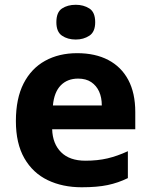

<svg xmlns="http://www.w3.org/2000/svg" viewBox="-20 -781 637 811"><path d="M306 -556.4Q382.4 -556.4 437.3 -527.6Q492.3 -498.8 521.9 -443.4Q551.4 -388 551.4 -307.7V-235.1H200.3Q202.3 -173.4 238.3 -137.8Q274.2 -102.2 340.8 -102.2Q392.4 -102.2 434 -112Q475.7 -121.8 520.1 -142.3V-28.7Q479.7 -8.8 435.1 0.6Q390.6 10 325.2 10Q244.3 10 181.6 -20.1Q118.8 -50.2 82.9 -112.6Q47.1 -175 47.1 -269.5Q47.1 -364.8 79.6 -428.4Q112.2 -492 170.6 -524.2Q228.9 -556.4 306 -556.4ZM309.9 -449Q264.6 -449 236.6 -420.4Q208.7 -391.8 203.5 -335.6H410Q410 -368.8 398.8 -394Q387.5 -419.1 365.4 -434.1Q343.3 -449 309.9 -449ZM300 -760.8Q332.8 -760.8 357.5 -745.2Q382.1 -729.5 382.1 -687.1Q382.1 -646.3 357.5 -630.2Q332.8 -614 300 -614Q265.8 -614 242 -630.2Q218.1 -646.3 218.1 -687.1Q218.1 -729.5 242 -745.2Q265.8 -760.8 300 -760.8Z"/></svg>

Font: Noto Sans Khmer UI
Style: Regular
Weight: 400
Designer: Danh Hong and the Monotype Design Team
Foundry: Monotype Imaging Inc.
Version: Version 2.002